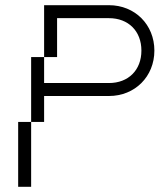

<svg xmlns="http://www.w3.org/2000/svg" viewBox="-20 -720 615 740"><path d="M150 -350H400C500 -350 575 -425 575 -525C575 -625 500 -700 400 -700H150V-500H200V-650H400C475 -650 525 -600 525 -525C525 -450 475 -400 400 -400H150V-500H100V-250H150ZM50 0H100V-250H50Z"/></svg>

Font: LS-VG5000 Light Shifted
Style: Regular
Weight: 400
Designer: Justin Bihan, 2021
Foundry: Justin Bihan, 2021
Version: Version 1.000;Glyphs 3.1.2 (3151)